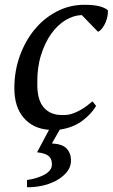

<svg xmlns="http://www.w3.org/2000/svg" viewBox="-20 -532 471 803"><path d="M382 -89Q363 -56 324.5 -27Q286 2 230 10L197 68Q239 70 257 87.5Q275 105 277 134Q278 165 259.5 187.5Q241 210 213 224.5Q185 239 152.5 245.5Q120 252 93 251V221Q112 218 131 212.5Q150 207 165 199Q180 191 189 179.5Q198 168 197 154Q197 145 194.5 137Q192 129 185.5 122.5Q179 116 167 111.5Q155 107 135 105L185 11Q118 6 79 -39.5Q40 -85 40 -163Q40 -235 63 -298.5Q86 -362 125.5 -409.5Q165 -457 218.5 -484.5Q272 -512 333 -512Q371 -512 395 -506Q419 -500 431 -489Q432 -478 429.5 -464.5Q427 -451 421.5 -438Q416 -425 407.5 -414Q399 -403 390 -399L322 -469Q288 -468 254.5 -448Q221 -428 194.5 -391Q168 -354 151.5 -301.5Q135 -249 136 -183Q135 -114 163.5 -82Q192 -50 241 -51Q262 -50 280.5 -56Q299 -62 315 -71Q331 -80 344 -90Q357 -100 367 -108Z"/></svg>

Font: PTSerifItalic
Style: Italic
Weight: 400
Italic angle: -12°
Designer: A.Korolkova, O.Umpeleva, V.Yefimov
Foundry: ParaType Ltd
Version: Version 1.000W OFL